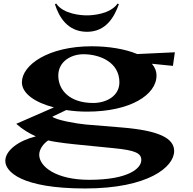

<svg xmlns="http://www.w3.org/2000/svg" viewBox="-20 -781 1090 1087"><path d="M473 -149C719 -149 866 -245 866 -353C866 -378 857 -400 840 -420L959 -408L970 -485L757 -475C688 -504 594 -519 499 -519C253 -519 104 -413 104 -315C104 -251 180 -200 285 -173L72 -80C108 -48 145 -26 183 -9C89 14 10 69 10 130C10 190 99 286 462 286C820 286 966 164 966 74C966 0 876 -42 673 -59L467 -76C411 -81 300 -101 276 -120L355 -158C393 -152 433 -149 473 -149ZM508 -198C374 -198 310 -271 310 -353C310 -434 384 -474 452 -474C545 -474 656 -429 656 -315C656 -236 580 -198 508 -198ZM202 95C202 65 225 32 253 14C302 26 392 35 444 40L625 58C748 70 780 87 780 125C780 173 706 237 485 237C297 237 202 162 202 95ZM472 -694C441 -694 340 -700 298 -761L291 -757C313 -688 360 -602 471 -601C582 -600 628 -688 653 -757L646 -761C603 -700 503 -694 472 -694Z"/></svg>

Font: Coconat
Style: Bold
Weight: 900
Width: 8
Designer: Sara Lavazza
Foundry: Collletttivo
Version: Version 1.000;Glyphs 3.2 (3217)